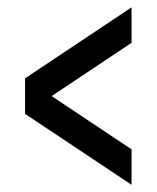

<svg xmlns="http://www.w3.org/2000/svg" viewBox="-20 -606 431 528"><path d="M341.8 -585.9V-488.3L122.1 -341.8L341.8 -195.3V-97.7L48.8 -293V-390.6Z"/></svg>

Font: BabelStone Runic Byrhtferth
Style: Regular
Weight: 400
Designer: Andrew West
Foundry: BabelStone
Version: Version 7.004;November 9, 2023